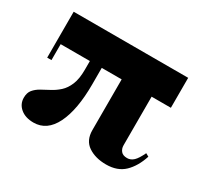

<svg xmlns="http://www.w3.org/2000/svg" viewBox="-103 -613 835 777"><g transform="rotate(30 315.0 -225.0)"><path d="M41 -245.5V-460H576V-320H61V-245.5ZM124 10Q86 10 63 -9.2Q40 -28.5 40 -58Q40 -81.5 51.5 -95.2Q63 -109 80.8 -119Q98.5 -129 118.8 -139.5Q139 -150 157 -166.2Q175 -182.5 186.2 -209.5Q197.5 -236.5 197.5 -279.5V-387.5H253V-243Q253 -124.5 219.8 -57.2Q186.5 10 124 10ZM463 10Q413 10 379.5 -12.5Q346 -35 346 -83V-365H486V-92.5Q486 -77.5 495 -66.2Q504 -55 524 -55Q540.5 -55 553.8 -67.5Q567 -80 581.5 -111L596 -103Q579 -50.5 547.5 -20.2Q516 10 463 10Z"/></g></svg>

Font: Bodoni Moda
Style: Bold
Weight: 700
Designer: Owen Earl
Foundry: indestructible type
Version: Version 2.005